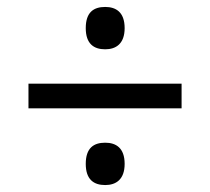

<svg xmlns="http://www.w3.org/2000/svg" viewBox="-20 -634 605 553"><path d="M283 -492C314 -492 339 -508 339 -553C339 -599 314 -614 283 -614C250 -614 227 -599 227 -553C227 -508 250 -492 283 -492ZM62 -322H503V-393H62ZM283 -101C314 -101 339 -117 339 -162C339 -208 314 -223 283 -223C250 -223 227 -208 227 -162C227 -117 250 -101 283 -101Z"/></svg>

Font: Noto Serif Georgian Bold
Style: Regular
Weight: 700
Designer: Monotype Design Team, Akaki Razmadze
Foundry: Google LLC
Version: Version 2.003